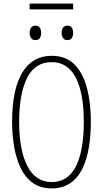

<svg xmlns="http://www.w3.org/2000/svg" viewBox="-20 -1033 570 1063"><path d="M266 10Q204 10 162 -20Q120 -50 95 -101.5Q70 -153 58.5 -219.5Q47 -286 47 -359Q47 -537 103 -630.5Q159 -724 266 -724Q344 -724 391.5 -677Q439 -630 461 -547.5Q483 -465 483 -359Q483 -284 472 -217Q461 -150 436 -99Q411 -48 369 -19Q327 10 266 10ZM266 -25Q356 -25 400 -111.5Q444 -198 444 -358Q444 -517 399.5 -603Q355 -689 266 -689Q174 -689 130 -601.5Q86 -514 86 -358Q86 -202 131.5 -113.5Q177 -25 266 -25ZM353 -811Q337 -811 329 -822.5Q321 -834 321 -851Q321 -869 329 -880Q337 -891 353 -891Q370 -891 377.5 -880Q385 -869 385 -851Q385 -833 377.5 -822Q370 -811 353 -811ZM176 -811Q160 -811 152 -822.5Q144 -834 144 -851Q144 -868 152 -879.5Q160 -891 176 -891Q193 -891 200.5 -879.5Q208 -868 208 -851Q208 -833 200.5 -822Q193 -811 176 -811ZM144 -981V-1013H385V-981Z"/></svg>

Font: Noto Sans Mono Condensed ExtraLight
Style: Regular
Weight: 200
Width: 3
Designer: Monotype Design Team
Foundry: Monotype Imaging Inc.
Version: Version 2.014; ttfautohint (v1.8.4.7-5d5b)